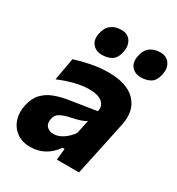

<svg xmlns="http://www.w3.org/2000/svg" viewBox="-177 -844 896 970"><g transform="rotate(30 271.5 -359.5)"><path d="M143 12Q95.5 12 63.5 -11.5Q31.5 -35 19 -73.2Q6.5 -111.5 16.5 -157Q26.5 -203.5 52.5 -230.5Q78.5 -257.5 115.2 -271Q152 -284.5 193.5 -291L350 -315.5Q358 -349 334 -369.5Q310 -390 257.5 -390Q221 -390 177 -379.2Q133 -368.5 84 -348L107.5 -479Q144 -491 197 -501.8Q250 -512.5 301.5 -512.5Q409.5 -512.5 459.2 -459.2Q509 -406 489 -315Q483.5 -290 478.2 -264.2Q473 -238.5 467 -210.5L458 -168.5Q450 -131 441.2 -89.5Q432.5 -48 422 0H293L299.5 -66.5H288Q232.5 12 143 12ZM212.5 -103.5Q239.5 -103.5 266.5 -121Q293.5 -138.5 314.5 -168L331.5 -248Q320.5 -240 302.5 -233.5Q284.5 -227 239.5 -217.5Q210 -211 189.2 -199.5Q168.5 -188 163.5 -161.5Q158.5 -133.5 173 -118.5Q187.5 -103.5 212.5 -103.5ZM451.5 -572Q417 -572 397.2 -595Q377.5 -618 386 -658.5Q393.5 -697 417.8 -714Q442 -731 476 -731Q512.5 -731 530.2 -705Q548 -679 540.5 -642.5Q532 -600.5 508.2 -586.2Q484.5 -572 451.5 -572ZM224.5 -572Q190 -572 170 -595Q150 -618 158.5 -658.5Q166.5 -697 190.5 -714Q214.5 -731 248.5 -731Q285.5 -731 302.8 -705Q320 -679 313 -642.5Q304.5 -600.5 280.8 -586.2Q257 -572 224.5 -572Z"/></g></svg>

Font: Commissioner
Style: Bold Italic
Weight: 700
Italic angle: -12°
Designer: Kostas Bartsokas
Foundry: Kostas Bartsokas
Version: Version 1.000; ttfautohint (v1.8.3)